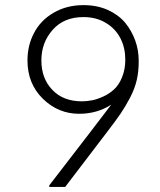

<svg xmlns="http://www.w3.org/2000/svg" viewBox="-20 -741 634 761"><path d="M476.6 -504.4Q476.6 -465.8 463.9 -435.1Q451.7 -404.8 432.6 -387.2Q413.1 -369.1 389.2 -358.4Q363.3 -346.7 344.2 -343.3Q322.3 -339.4 304.7 -339.4Q230 -339.4 187 -385.3Q144 -430.2 144 -502Q144 -572.3 189 -623Q233.4 -673.3 311 -673.3Q362.8 -673.3 401.9 -648.9Q439.5 -625.5 458.5 -586.9Q476.6 -550.3 476.6 -504.4ZM175.3 -6.3V0H238.3L404.8 -218.3Q438.5 -262.2 457.5 -290Q477.1 -318.8 495.1 -353Q514.6 -390.6 522 -423.8Q529.8 -457 529.8 -499Q529.8 -542 516.1 -580.1Q502 -619.1 476.1 -650.9Q449.2 -682.6 407.2 -701.7Q364.3 -720.7 311 -720.7Q244.1 -720.7 192.4 -690.4Q141.1 -660.6 115.2 -610.8Q88.9 -561.5 88.9 -501.5Q88.9 -409.2 149.9 -349.6Q210.9 -290 293.5 -290Q364.7 -290 420.9 -326.2Q375 -265.1 175.3 -6.3Z"/></svg>

Font: My Font
Style: ExtraLight
Weight: 500
Designer: Vernon Adams
Foundry: newtypography
Version: Version 0.001